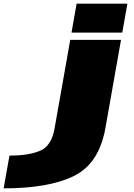

<svg xmlns="http://www.w3.org/2000/svg" viewBox="-225 -805 738 1055"><path d="M-205 230 -173 50Q-66 50 -3.8 23Q58.5 -4 75 -100L161 -586H440L354.5 -103Q320 93.5 181.5 161.8Q43 230 -205 230ZM196 -785H475L447 -626H168Z"/></svg>

Font: Anybody UltraExpanded Black
Style: Italic
Weight: 900
Width: 9
Italic angle: -10°
Designer: Tyler Finck
Foundry: Etcetera Type Company
Version: Version 1.010; ttfautohint (v1.8.3) -l 8 -r 50 -G 200 -x 14 